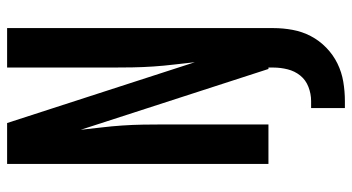

<svg xmlns="http://www.w3.org/2000/svg" viewBox="-245 -530 990 540"><g transform="rotate(-90 250.0 -260.0)"><path d="M216 215V120H236Q256 120 275.5 112.5Q295 105 307.5 89.5Q320 74 325 54Q330 34 330 14V0H326L155 -528Q158 -499 161.5 -470Q165 -441 167 -411.5Q169 -382 169.5 -352.5Q170 -323 170 -294V0H59V-735H174L345 -207Q342 -236 338.5 -265Q335 -294 333 -323.5Q331 -353 330.5 -382.5Q330 -412 330 -441V-735H441V14Q441 41 436 68Q431 95 418.5 119Q406 143 386 162.5Q366 182 341.5 194Q317 206 290 210.5Q263 215 236 215Z"/></g></svg>

Font: Iosevka
Style: Bold
Weight: 700
Monospace: yes
Designer: Belleve Invis
Foundry: Belleve Invis
Version: Version 32.5.0; ttfautohint (v1.8.4)